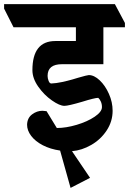

<svg xmlns="http://www.w3.org/2000/svg" viewBox="-76 -689 629 936"><path d="M156 -319Q156 -307 161 -294.5Q166 -282 174 -282Q198 -283 226 -289Q254 -295 276.5 -301.5Q299 -308 305 -310Q350 -323 357 -323Q383 -323 410 -297.5Q437 -272 455 -231.5Q473 -191 473 -149Q473 -97 444 -53Q415 -9 369 17.5Q323 44 275 48L363 178L268 227L217 45Q169 38 132.5 19Q96 0 76 -26.5Q56 -53 56 -81Q57 -114 80.5 -131.5Q104 -149 131 -149Q133 -149 151 -147L201 -65Q246 -65 298 -80.5Q350 -96 385.5 -120Q421 -144 421 -167Q421 -182 415.5 -194Q410 -206 403 -212Q386 -212 325 -193Q257 -173 238 -173Q215 -173 177 -199.5Q139 -226 110.5 -266.5Q82 -307 82 -347Q82 -489 194 -489H294V-556H-10L-56 -647V-669H484L533 -577V-556H428V-376H226Q156 -376 156 -319Z"/></svg>

Font: Martel Heavy
Style: Regular
Weight: 900
Designer: Dan Reynolds
Foundry: Dan Reynolds
Version: Version 1.001; ttfautohint (v1.1) -l 5 -r 5 -G 72 -x 0 -D la